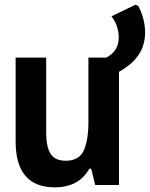

<svg xmlns="http://www.w3.org/2000/svg" viewBox="-20 -793 642 823"><path d="M215 10Q47 10 47 -187V-546H178V-224Q178 -163 197 -133.5Q216 -104 262 -104Q319 -104 339 -148Q359 -192 359 -270V-546H435Q489 -573 489 -633Q489 -652 482.5 -675.5Q476 -699 458 -723L561 -773L573 -767Q602 -711 602 -653Q602 -626 593.5 -597.5Q585 -569 561 -540.5Q537 -512 490 -485V0H388L371 -70H363Q318 10 215 10Z"/></svg>

Font: Noto Sans Mono SemiCondensed
Style: Bold
Weight: 700
Width: 4
Designer: Monotype Design Team
Foundry: Monotype Imaging Inc.
Version: Version 2.014